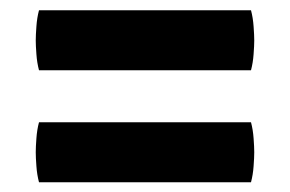

<svg xmlns="http://www.w3.org/2000/svg" viewBox="-20 -512 580 384"><path d="M58 -147.5Q54 -162.5 52.8 -179.8Q51.5 -197 51.5 -207.5Q51.5 -218 52.8 -235.2Q54 -252.5 58 -267.5H482Q486 -252.5 487.2 -235.2Q488.5 -218 488.5 -207.5Q488.5 -197 487.2 -179.8Q486 -162.5 482 -147.5ZM58 -371.5Q54 -386.5 52.8 -403.8Q51.5 -421 51.5 -431Q51.5 -441.5 52.8 -459Q54 -476.5 58 -491.5H482Q486 -476.5 487.2 -459Q488.5 -441.5 488.5 -431Q488.5 -421 487.2 -403.8Q486 -386.5 482 -371.5Z"/></svg>

Font: Signika Negative
Style: Bold
Weight: 700
Designer: Anna Giedry
Foundry: Anna Giedry
Version: Version 2.001